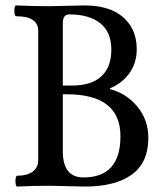

<svg xmlns="http://www.w3.org/2000/svg" viewBox="-20 -686 619 709"><path d="M43.9 2.9Q37.1 2.9 37.1 -17.1Q37.1 -37.1 43.9 -37.1Q80.1 -37.1 100.6 -52.2Q121.1 -67.4 121.1 -94.2V-571.8Q121.1 -626 40 -626Q33.2 -626 33 -646Q32.7 -666 40 -666Q101.6 -663.1 164.1 -663.1Q184.1 -663.1 230.2 -664.6Q276.4 -666 293 -666Q348.6 -666 391.1 -648.9Q433.6 -631.8 459.2 -594.7Q484.9 -557.6 484.9 -503.9Q484.9 -454.6 458.5 -416.7Q432.1 -378.9 386.2 -359.9V-356.9Q446.8 -341.3 487.3 -292.2Q527.8 -243.2 527.8 -176.8Q527.8 -85.4 466.8 -41.3Q405.8 2.9 293 2.9Q276.4 2.9 230.2 1.5Q184.1 0 164.1 0Q104 0 43.9 2.9ZM211.9 -370.1H247.1Q316.9 -370.1 354 -403.8Q391.1 -437.5 391.1 -502.9Q391.1 -567.4 350.3 -600.1Q309.6 -632.8 235.8 -632.8Q211.9 -632.8 211.9 -601.1ZM288.1 -30.8Q424.8 -30.8 424.8 -183.1Q424.8 -337.9 226.1 -337.9H211.9V-127.9Q211.9 -30.8 288.1 -30.8Z"/></svg>

Font: Junicode SmCond Medium
Style: Regular
Weight: 500
Width: 4
Designer: Peter S. Baker
Version: Version 2.206